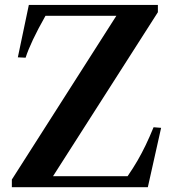

<svg xmlns="http://www.w3.org/2000/svg" viewBox="-20 -782 732 802"><path d="M29.5 0V-32L466 -716H170Q138 -659.5 117.5 -616Q97 -572.5 87 -541L54.5 -542.5L100.5 -761.5H639.5V-731L201.5 -46H513Q537 -81 554.8 -111.8Q572.5 -142.5 588.5 -175.8Q604.5 -209 621.5 -250.5L653 -248L597.5 0Z"/></svg>

Font: Libre Caslon Text Medium
Style: Regular
Weight: 500
Designer: Pablo Impallari, Rodrigo Fuenzalida, Katja Schimmel
Foundry: Pablo Impallari, Rodrigo Fuenzalida
Version: Version 2.000